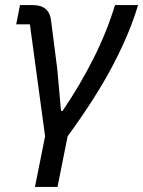

<svg xmlns="http://www.w3.org/2000/svg" viewBox="-20 -538 565 758"><path d="M158 0 98 -442H44L59 -518H109Q176 -518 182 -454L206 -266L221 -100H227Q295 -200 348.5 -306Q402 -412 434 -518H525Q493 -409 426 -281Q359 -153 247 0L207 200H118Z"/></svg>

Font: IBM Plex Sans Text
Style: Italic
Weight: 450
Italic angle: -11°
Designer: Mike Abbink, Paul van der Laan, Pieter van Rosmalen
Foundry: Bold Monday
Version: Version 3.005